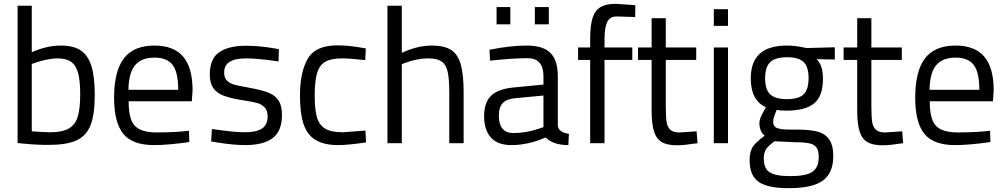

<svg xmlns="http://www.w3.org/2000/svg" viewBox="-20 -748 5256 1003"><path d="M100 2 72 -1V-718H146V-475Q224 -510 298 -510Q364 -510 402 -484.5Q440 -459 457.5 -403Q475 -347 475 -253Q475 -150 453 -94Q431 -38 379.5 -14.5Q328 9 234 9Q168 9 100 2ZM399 -255Q399 -326 388 -366.5Q377 -407 351.5 -425Q326 -443 281 -443Q226 -443 146 -414V-62Q218 -57 242 -57Q305 -57 339 -76.5Q373 -96 386 -138Q399 -180 399 -255Z M576 -237Q576 -376 627 -443Q678 -510 787 -510Q887 -510 936.5 -452.5Q986 -395 986 -276L982 -219H652Q652 -157 665.5 -122Q679 -87 711.5 -71.5Q744 -56 802 -56Q831 -56 869 -57.5Q907 -59 938 -62L967 -65L969 -6Q858 10 785 10Q671 10 623.5 -49.5Q576 -109 576 -237ZM911 -279Q911 -370 882 -408.5Q853 -447 787 -447Q718 -447 685 -406.5Q652 -366 651 -279Z M1113 -4 1083 -9 1087 -74Q1204 -57 1259 -57Q1319 -57 1348.5 -76.5Q1378 -96 1378 -139Q1378 -170 1363.5 -186Q1349 -202 1326.5 -209Q1304 -216 1263 -222L1238 -226Q1178 -236 1144 -250Q1110 -264 1093 -289.5Q1076 -315 1076 -360Q1076 -441 1125 -475Q1174 -509 1264 -509Q1335 -509 1409 -496L1437 -491L1435 -427Q1327 -443 1266 -443Q1208 -443 1179.5 -425Q1151 -407 1151 -369Q1151 -342 1165 -327.5Q1179 -313 1201.5 -306.5Q1224 -300 1265 -293L1290 -288Q1352 -277 1386 -262.5Q1420 -248 1436.5 -221Q1453 -194 1453 -146Q1453 -65 1405.5 -27.5Q1358 10 1260 10Q1200 10 1113 -4Z M1547 -250Q1547 -369 1587 -440Q1627 -511 1742 -511Q1772 -511 1804 -508Q1836 -505 1891 -495L1888 -434Q1809 -443 1767 -443Q1710 -443 1679.5 -425.5Q1649 -408 1636.5 -366.5Q1624 -325 1624 -248Q1624 -175 1636 -134.5Q1648 -94 1679.5 -75.5Q1711 -57 1771 -57L1889 -66L1892 -4Q1796 10 1748 10Q1673 10 1629 -16.5Q1585 -43 1566 -99.5Q1547 -156 1547 -250Z M2004 -718H2079V-472Q2123 -492 2160.5 -501Q2198 -510 2237 -510Q2302 -510 2337.5 -486.5Q2373 -463 2387.5 -410Q2402 -357 2402 -264V0H2327V-262Q2327 -336 2318.5 -373.5Q2310 -411 2286.5 -427Q2263 -443 2217 -443Q2160 -443 2098 -420L2079 -413V0H2004Z M2509 0ZM2509 -141Q2509 -213 2545.5 -248Q2582 -283 2662 -291L2819 -306V-349Q2819 -444 2737 -444Q2656 -444 2540 -431L2537 -488Q2644 -510 2732 -510Q2817 -510 2855.5 -471.5Q2894 -433 2894 -349V-93Q2897 -56 2952 -49L2949 10Q2870 10 2830 -30Q2741 10 2650 10Q2581 10 2545 -29Q2509 -68 2509 -141ZM2796 -76 2819 -84V-249L2671 -235Q2626 -231 2606 -209Q2586 -187 2586 -145Q2586 -53 2662 -53Q2729 -53 2796 -76ZM2574 -711H2646V-621H2574ZM2774 -711H2847V-621H2774Z M3063 -435H3000V-500H3063V-545Q3063 -616 3076 -655.5Q3089 -695 3118 -711.5Q3147 -728 3198 -728L3299 -721L3298 -659Q3235 -661 3220.5 -661.5Q3206 -662 3202 -662Q3165 -662 3151.5 -632Q3138 -602 3138 -544V-500H3283V-435H3138V0H3063Z M3384 -172V-435H3313V-500H3384V-653H3458V-500H3617V-435H3458V-196Q3458 -140 3462 -112.5Q3466 -85 3481.5 -70.5Q3497 -56 3530 -56L3619 -62L3624 0Q3553 11 3517 11Q3466 11 3437.5 -5.5Q3409 -22 3396.5 -61.5Q3384 -101 3384 -172Z M3709 0ZM3709 -500H3783V0H3709ZM3709 -700H3783V-613H3709Z M3896 90Q3896 58 3903.5 37.5Q3911 17 3927 1Q3943 -15 3975 -40Q3961 -49 3954 -67Q3947 -85 3947 -105Q3947 -118 3953 -133.5Q3959 -149 3981 -188Q3902 -223 3902 -338Q3902 -425 3949 -467.5Q3996 -510 4091 -510Q4137 -510 4193 -497L4341 -501V-437L4246 -439Q4263 -422 4271 -397.5Q4279 -373 4279 -335Q4279 -246 4233 -208Q4187 -170 4088 -170Q4057 -170 4037 -174Q4029 -154 4024 -139Q4019 -124 4019 -113Q4019 -87 4039.5 -79Q4060 -71 4103 -71H4142Q4208 -71 4248.5 -61Q4289 -51 4311 -20.5Q4333 10 4333 68Q4333 155 4279 195Q4225 235 4101 235Q3989 235 3942.5 201.5Q3896 168 3896 90ZM4204 -340Q4204 -399 4178 -424Q4152 -449 4092 -449Q4030 -449 4003.5 -423.5Q3977 -398 3977 -339Q3977 -280 4003.5 -255Q4030 -230 4091 -230Q4152 -230 4178 -255Q4204 -280 4204 -340ZM4257 72Q4257 40 4246 23.5Q4235 7 4209 1Q4183 -5 4134 -5L4026 -10Q3993 14 3981.5 32Q3970 50 3970 80Q3970 132 4000.5 152Q4031 172 4108 172Q4191 172 4224 149.5Q4257 127 4257 72Z M4458 -172V-435H4387V-500H4458V-653H4532V-500H4691V-435H4532V-196Q4532 -140 4536 -112.5Q4540 -85 4555.5 -70.5Q4571 -56 4604 -56L4693 -62L4698 0Q4627 11 4591 11Q4540 11 4511.5 -5.5Q4483 -22 4470.5 -61.5Q4458 -101 4458 -172Z M4761 -237Q4761 -376 4812 -443Q4863 -510 4972 -510Q5072 -510 5121.5 -452.5Q5171 -395 5171 -276L5167 -219H4837Q4837 -157 4850.5 -122Q4864 -87 4896.5 -71.5Q4929 -56 4987 -56Q5016 -56 5054 -57.5Q5092 -59 5123 -62L5152 -65L5154 -6Q5043 10 4970 10Q4856 10 4808.5 -49.5Q4761 -109 4761 -237ZM5096 -279Q5096 -370 5067 -408.5Q5038 -447 4972 -447Q4903 -447 4870 -406.5Q4837 -366 4836 -279Z"/></svg>

Font: Cairo
Style: Regular
Weight: 400
Designer: Mohamed Gaber, the designers of Titillium
Foundry: Kief Type Foundry
Version: Version 2.009; ttfautohint (v1.5.33-1714) -l 8 -r 50 -G 200 